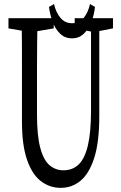

<svg xmlns="http://www.w3.org/2000/svg" viewBox="-20 -904 588 930"><path d="M274.9 5.9Q219.2 5.9 176.8 -27.6Q134.3 -61 110.4 -131.8Q86.4 -202.6 86.4 -314V-444.3Q86.4 -506.8 86.4 -568.4Q86.4 -629.9 86.2 -692.4Q85.9 -754.9 84 -815.9H161.6Q160.6 -755.9 159.9 -694.1Q159.2 -632.3 159.2 -569.8Q159.2 -507.3 159.2 -444.3V-349.1Q159.2 -247.6 175 -188Q190.9 -128.4 220 -103.8Q249 -79.1 287.6 -79.1Q331.5 -79.1 361.1 -107.4Q390.6 -135.7 405.8 -200Q420.9 -264.2 420.9 -370.1V-815.9H460.9V-340.8Q460.9 -214.8 436.3 -138.7Q411.6 -62.5 369.9 -28.3Q328.1 5.9 274.9 5.9ZM21 -766.6V-815.9H240.2V-766.6L138.2 -749H122.6ZM341.8 -766.6V-815.9H527.3V-766.6L442.4 -750H426.8ZM217.3 -870.6 241.7 -884.3Q251 -843.3 272.9 -817.4Q294.9 -791.5 329.1 -791.5Q364.3 -791.5 385.5 -817.4Q406.7 -843.3 416 -884.3L439.9 -870.6Q436.5 -835 423.6 -800Q410.6 -765.1 387 -741.7Q363.3 -718.3 329.1 -718.3Q293.9 -718.3 270.3 -741.7Q246.6 -765.1 234.1 -800Q221.7 -835 217.3 -870.6Z"/></svg>

Font: Scarab Serif
Style: Regular
Weight: 400
Designer: John Roberts
Foundry: Scarab
Version: 1.0